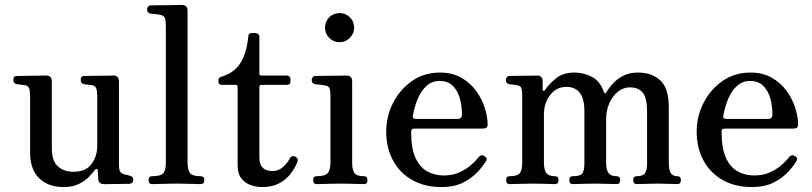

<svg xmlns="http://www.w3.org/2000/svg" viewBox="-20 -746 3291 778"><path d="M237 12Q176 12 139 -23.5Q102 -59 102 -128V-356Q102 -377 98 -388Q94 -399 80 -401Q72 -402 63 -403Q54 -404 47 -405Q34 -408 34 -422Q34 -438 48 -438Q51 -438 67.5 -438.5Q84 -439 105 -439Q126 -439 143.5 -439.5Q161 -440 167 -440Q190 -440 190 -416V-144Q190 -95 214 -72.5Q238 -50 278 -50Q328 -50 351 -81.5Q374 -113 374 -155V-356Q374 -377 370 -388Q366 -399 352 -401Q344 -402 335 -403Q326 -404 320 -405Q307 -408 307 -422Q307 -438 321 -438Q324 -438 340 -438.5Q356 -439 377 -439Q398 -439 416 -439.5Q434 -440 439 -440Q462 -440 462 -416V-82Q462 -58 467 -50.5Q472 -43 485 -39Q490 -38 495.5 -37Q501 -36 506 -34Q520 -31 520 -18Q520 -3 505 -1Q502 -1 488 -1Q474 -1 456 -0.5Q438 0 422.5 0Q407 0 401 0Q379 0 378 -21Q378 -37 376 -55Q376 -61 372.5 -61.5Q369 -62 364 -57Q357 -47 341.5 -30.5Q326 -14 300.5 -1Q275 12 237 12Z M596 0Q582 0 582 -16Q582 -32 596 -32Q631 -32 641.5 -44Q652 -56 652 -86V-642Q652 -668 646.5 -676Q641 -684 628 -686Q621 -688 608 -689Q595 -690 589 -691Q576 -694 576 -708Q576 -714 580 -719Q584 -724 590 -724Q593 -724 610.5 -724.5Q628 -725 650.5 -725Q673 -725 692 -725.5Q711 -726 716 -726Q740 -726 740 -702V-88Q740 -57 750 -44.5Q760 -32 793 -32Q808 -32 808 -16Q808 0 793 0Q786 0 769 -0.5Q752 -1 732 -1.5Q712 -2 696 -2Q680 -2 659 -1.5Q638 -1 620.5 -0.5Q603 0 596 0Z M1042 12Q1019 12 996 4Q973 -4 958 -23Q943 -42 943 -76V-394Q943 -402 935 -402H880Q865 -402 865 -416V-422Q865 -428 869.5 -431.5Q874 -435 880 -436Q930 -452 954.5 -491Q979 -530 986 -597Q986 -612 1000 -612H1016Q1022 -612 1026.5 -607.5Q1031 -603 1031 -597V-448Q1031 -440 1039 -440H1142Q1149 -440 1153 -435.5Q1157 -431 1157 -426V-416Q1157 -402 1142 -402H1039Q1031 -402 1031 -394V-107Q1031 -53 1084 -53Q1109 -53 1127 -69.5Q1145 -86 1155 -105Q1160 -113 1166 -113.5Q1172 -114 1179 -110Q1191 -102 1184 -87Q1174 -63 1156.5 -40.5Q1139 -18 1111 -3Q1083 12 1042 12Z M1263 0Q1249 0 1249 -16Q1249 -32 1263 -32Q1298 -32 1308.5 -45Q1319 -58 1319 -87V-356Q1319 -382 1314 -390.5Q1309 -399 1295 -400Q1288 -402 1275 -403Q1262 -404 1256 -405Q1243 -408 1243 -422Q1243 -428 1247 -433Q1251 -438 1257 -438Q1260 -438 1277.5 -438.5Q1295 -439 1317.5 -439Q1340 -439 1359 -439.5Q1378 -440 1383 -440Q1407 -440 1407 -416V-87Q1407 -58 1416 -45Q1425 -32 1455 -32Q1469 -32 1469 -16Q1469 0 1455 0Q1445 0 1416 -1Q1387 -2 1363 -2Q1347 -2 1326 -1.5Q1305 -1 1287.5 -0.5Q1270 0 1263 0ZM1356 -575Q1331 -575 1314 -592.5Q1297 -610 1297 -634Q1297 -659 1314 -676Q1331 -693 1356 -693Q1380 -693 1397.5 -676Q1415 -659 1415 -634Q1415 -610 1397.5 -592.5Q1380 -575 1356 -575Z M1769 12Q1701 12 1650.5 -16.5Q1600 -45 1572.5 -96Q1545 -147 1545 -213Q1545 -275 1573 -329.5Q1601 -384 1650 -418Q1699 -452 1763 -452Q1813 -452 1849.5 -431Q1886 -410 1909.5 -377.5Q1933 -345 1944.5 -308.5Q1956 -272 1956 -240Q1956 -225 1937 -225H1662Q1652 -225 1649 -222Q1646 -219 1646 -211Q1646 -144 1664 -105.5Q1682 -67 1712 -51Q1742 -35 1778 -35Q1814 -35 1841.5 -47.5Q1869 -60 1888.5 -77Q1908 -94 1919 -109Q1930 -122 1944 -113Q1958 -104 1948 -91Q1936 -71 1912.5 -46.5Q1889 -22 1854 -5Q1819 12 1769 12ZM1666 -264H1833Q1852 -264 1852 -282Q1852 -314 1844 -345Q1836 -376 1816 -397Q1796 -418 1761 -418Q1731 -418 1709 -398.5Q1687 -379 1673.5 -347.5Q1660 -316 1653 -278Q1650 -264 1666 -264Z M2045 0Q2031 0 2031 -16Q2031 -32 2045 -32Q2076 -32 2086 -44Q2096 -56 2096 -86V-358Q2096 -378 2093 -388Q2090 -398 2077 -400Q2070 -402 2059.5 -403Q2049 -404 2043 -405Q2030 -408 2030 -421Q2030 -428 2033.5 -433Q2037 -438 2044 -438Q2047 -438 2062.5 -438.5Q2078 -439 2097.5 -439Q2117 -439 2133.5 -439.5Q2150 -440 2156 -440Q2179 -440 2179 -416V-382Q2179 -379 2182 -378Q2185 -377 2188 -381Q2205 -406 2233.5 -429Q2262 -452 2308 -452Q2345 -452 2378.5 -434.5Q2412 -417 2427 -373Q2429 -368 2432 -368Q2435 -368 2437 -372Q2446 -388 2462.5 -406.5Q2479 -425 2504.5 -438.5Q2530 -452 2565 -452Q2621 -452 2655.5 -420.5Q2690 -389 2690 -310V-88Q2690 -57 2698 -44.5Q2706 -32 2725 -32Q2739 -32 2739 -16Q2739 0 2725 0Q2715 0 2693 -1Q2671 -2 2646 -2Q2621 -2 2596 -1Q2571 0 2560 0Q2546 0 2546 -16Q2546 -32 2560 -32Q2585 -32 2593.5 -44Q2602 -56 2602 -86V-295Q2602 -349 2584.5 -370.5Q2567 -392 2532 -392Q2506 -392 2484 -374.5Q2462 -357 2449 -327.5Q2436 -298 2436 -262V-88Q2436 -57 2446 -44.5Q2456 -32 2479 -32Q2493 -32 2493 -16Q2493 0 2479 0Q2469 0 2442.5 -1Q2416 -2 2391 -2Q2368 -2 2340 -1Q2312 0 2301 0Q2287 0 2287 -16Q2287 -32 2301 -32Q2332 -32 2340 -44Q2348 -56 2348 -86V-295Q2348 -347 2329 -370.5Q2310 -394 2275 -394Q2235 -394 2209.5 -361.5Q2184 -329 2184 -281V-88Q2184 -57 2194 -44.5Q2204 -32 2229 -32Q2243 -32 2243 -16Q2243 0 2229 0Q2219 0 2191.5 -1Q2164 -2 2140 -2Q2115 -2 2085.5 -1Q2056 0 2045 0Z M3027 12Q2959 12 2908.5 -16.5Q2858 -45 2830.5 -96Q2803 -147 2803 -213Q2803 -275 2831 -329.5Q2859 -384 2908 -418Q2957 -452 3021 -452Q3071 -452 3107.5 -431Q3144 -410 3167.5 -377.5Q3191 -345 3202.5 -308.5Q3214 -272 3214 -240Q3214 -225 3195 -225H2920Q2910 -225 2907 -222Q2904 -219 2904 -211Q2904 -144 2922 -105.5Q2940 -67 2970 -51Q3000 -35 3036 -35Q3072 -35 3099.5 -47.5Q3127 -60 3146.5 -77Q3166 -94 3177 -109Q3188 -122 3202 -113Q3216 -104 3206 -91Q3194 -71 3170.5 -46.5Q3147 -22 3112 -5Q3077 12 3027 12ZM2924 -264H3091Q3110 -264 3110 -282Q3110 -314 3102 -345Q3094 -376 3074 -397Q3054 -418 3019 -418Q2989 -418 2967 -398.5Q2945 -379 2931.5 -347.5Q2918 -316 2911 -278Q2908 -264 2924 -264Z"/></svg>

Font: Zen Old Mincho Medium
Style: Regular
Weight: 500
Designer: Yoshimichi Ohira
Foundry: Positype
Version: Version 1.500